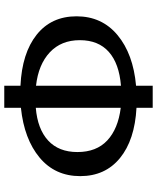

<svg xmlns="http://www.w3.org/2000/svg" viewBox="60 -768 718 877"><g transform="rotate(90 418.5 -329.0)"><path d="M472 -66V10H371V-64Q222 -71 138 -138Q54 -205 54 -320Q54 -436 140 -507.5Q226 -579 371 -592V-668H472V-594Q619 -586 701.5 -518.5Q784 -451 784 -337Q784 -222 699.5 -151.5Q615 -81 472 -66ZM371 -135V-523Q270 -515 216.5 -467.5Q163 -420 163 -335Q163 -250 218.5 -198Q274 -146 371 -135ZM674 -324Q674 -411 621 -460.5Q568 -510 472 -522V-134Q569 -142 621.5 -190.5Q674 -239 674 -324Z"/></g></svg>

Font: Ysabeau SC Semibold
Style: Regular
Weight: 600
Designer: Christian Thalmann (Catharsis Fonts)
Version: Version 0.003